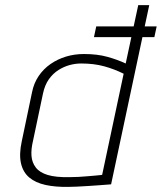

<svg xmlns="http://www.w3.org/2000/svg" viewBox="-20 -720 632 750"><path d="M583 -575 592 -617H356L347 -575ZM414 0 563 -700H520L471 -472Q439 -487 399.5 -498Q360 -509 308 -509Q271 -509 238 -499Q205 -489 177.5 -470Q150 -451 131 -423Q112 -395 105 -359L65 -168Q54 -117 62 -82Q70 -47 94.5 -26.5Q119 -6 158 2.5Q197 11 248 10Q261 10 281.5 9Q302 8 325.5 6.5Q349 5 369 3.5Q389 2 402 1Q415 0 414 0ZM463 -432 379 -37Q379 -37 371.5 -36Q364 -35 351 -34Q338 -33 321.5 -31.5Q305 -30 287 -29Q269 -28 251 -28Q198 -27 166.5 -36.5Q135 -46 120 -65.5Q105 -85 103 -111Q101 -137 109 -170L148 -355Q155 -388 171 -410.5Q187 -433 208.5 -446.5Q230 -460 252.5 -466Q275 -472 297 -472Q347 -472 387 -461Q427 -450 463 -432Z"/></svg>

Font: Advent Pro Light
Style: Italic
Weight: 300
Italic angle: -12°
Version: Version 3.000